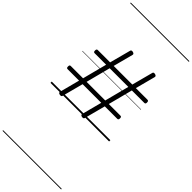

<svg xmlns="http://www.w3.org/2000/svg" viewBox="-608 -1326 2142 2142"><g transform="rotate(45 462.5 -255.0)"><path d="M166 20Q140 14 146 -6L208 -243H28Q17 -243 13 -249Q9 -255 9 -268Q9 -282 13 -287.5Q17 -293 28 -293H221L296 -582H115Q105 -582 100.5 -587.5Q96 -593 96 -606Q96 -620 100.5 -626Q105 -632 115 -632H309L375 -882Q379 -900 406 -894Q432 -887 427 -868L365 -632H659L725 -882Q729 -900 756 -894Q782 -887 777 -868L715 -632H898Q908 -632 912.5 -626Q917 -620 917 -606Q917 -593 912.5 -587.5Q908 -582 898 -582H702L627 -293H810Q820 -293 824.5 -287.5Q829 -282 829 -268Q829 -255 824.5 -249Q820 -243 810 -243H614L548 8Q543 25 516 20Q503 17 498 10.5Q493 4 496 -6L558 -243H264L198 8Q193 25 166 20ZM277 -293H571L646 -582H352ZM0 747H925V757H0ZM0 -20H925V0H0ZM0 -505H925V-500H0ZM0 -1267H925V-1257H0Z"/></g></svg>

Font: Playwrite VN Guides
Style: Regular
Weight: 400
Designer: Veronika Burian, José Scaglione
Foundry: TypeTogether
Version: Version 1.003